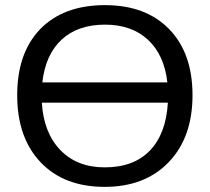

<svg xmlns="http://www.w3.org/2000/svg" viewBox="-20 -718 818 748"><path d="M388 10Q229 10 138 -86Q47 -182 47 -347Q47 -512 137 -605Q228 -698 389 -698Q548 -698 639 -604.5Q730 -511 730 -347Q730 -183 637.5 -86.5Q545 10 388 10ZM388 -66Q501 -66 564 -131.5Q627 -197 634 -318H143Q150 -201 215 -133.5Q280 -66 388 -66ZM389 -622Q283 -622 220 -563.5Q157 -505 145 -397H632Q620 -504 556.5 -563Q493 -622 389 -622Z"/></svg>

Font: Libra Sans
Style: Regular
Weight: 400
Foundry: Context Ltd
Version: Version 1.002